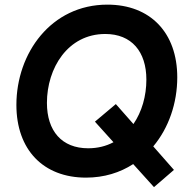

<svg xmlns="http://www.w3.org/2000/svg" viewBox="-20 -732 806 808"><path d="M342 15.5C418 15.5 485 -5.5 540.5 -41.5L628 55.5L712 -17L625 -116C690 -193.5 726 -298 726 -406.5C726 -594.5 612.5 -712.5 432 -712.5C194.5 -712.5 49 -507.5 49 -290.5C49 -102 162 15.5 342 15.5ZM177.5 -299C177.5 -445 265 -589 423 -589C534 -589 596 -514.5 596 -397C596 -328 577 -261.5 541.5 -210L467.5 -294L379.5 -220L457.5 -133.5C426.5 -117 391 -108 351 -108C240 -108 177.5 -181 177.5 -299Z"/></svg>

Font: HK Grotesk
Style: Bold Italic
Weight: 700
Italic angle: -16°
Designer: Alfredo Marco Pradil
Foundry: Hanken Design Co.
Version: Version 3.001;FEAKit 1.0